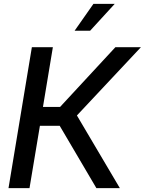

<svg xmlns="http://www.w3.org/2000/svg" viewBox="-20 -971 748 991"><path d="M23.9 0 144.5 -727.5H252.9L201.7 -418.9H290L575.7 -727.5H707.5L377 -375L598.6 0H477.5L288.1 -321.8H186L132.3 0ZM365.2 -812.5 462.4 -951.2H572.3L445.3 -812.5Z"/></svg>

Font: Inter Display Medium
Style: Italic
Weight: 500
Italic angle: -9.39999°
Designer: Rasmus Andersson
Foundry: rsms
Version: Version 4.000;git-a52131595